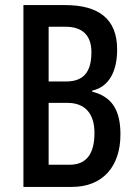

<svg xmlns="http://www.w3.org/2000/svg" viewBox="-20 -734 534 754"><path d="M236 -714H72V0H263C384 0 453 -81 453 -206C453 -300 421 -354 342 -374V-378C408 -393 440 -453 440 -540C440 -660 367 -714 236 -714ZM239 -414H171V-629H237C304 -629 339 -595 339 -529C339 -451 308 -414 239 -414ZM171 -330H245C312 -330 351 -290 351 -212C351 -128 318 -87 253 -87H171Z"/></svg>

Font: Noto Sans Sinhala UI ExtraCondensed Medium
Style: Regular
Weight: 500
Width: 2
Designer: Jelle Bosma - Monotype Design Team
Foundry: Monotype Imaging Inc.
Version: Version 2.006